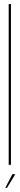

<svg xmlns="http://www.w3.org/2000/svg" viewBox="-20 -805 98 938"><path d="M22.5 0V-785H33.5V0ZM5.7 112.9 40.6 45.9H54.9L14 112.9Z"/></svg>

Font: Anybody UltraCondensed Thin
Style: Regular
Weight: 100
Width: 1
Designer: Tyler Finck
Foundry: Etcetera Type Company
Version: Version 1.110